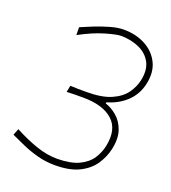

<svg xmlns="http://www.w3.org/2000/svg" viewBox="-134 -824 829 933"><g transform="rotate(20 280.0 -358.0)"><path d="M256 9Q208 9 164 -3Q120 -15 82.8 -31.8Q45.5 -48.5 17 -61.5L30 -95Q91 -62.5 147.8 -43.2Q204.5 -24 256 -24Q327 -25 368.5 -45Q410 -65 430.8 -96.8Q451.5 -128.5 459 -164.5Q478 -255.5 427 -301.2Q376 -347 273 -347Q249 -347 229 -346.8Q209 -346.5 188.5 -345.5L195.5 -379.5Q213.5 -378.5 233 -378.2Q252.5 -378 279.5 -378Q359 -378 406.5 -399Q454 -420 477.8 -453.2Q501.5 -486.5 509 -522.5Q521 -578.5 501.2 -615.8Q481.5 -653 440.2 -672Q399 -691 346.5 -692Q322 -692 264.2 -675Q206.5 -658 138.5 -621L138 -661.5Q164 -673 201 -687.8Q238 -702.5 277 -713.8Q316 -725 347 -725Q409.5 -725 458.2 -699.2Q507 -673.5 530.5 -626.5Q554 -579.5 540.5 -516.5Q528 -458.5 487.5 -419.8Q447 -381 387.5 -364L386 -358Q417.5 -348 446.2 -323.5Q475 -299 489.2 -258.8Q503.5 -218.5 491 -160.5Q482 -118.5 456.5 -79.5Q431 -40.5 382.5 -15.8Q334 9 256 9Z"/></g></svg>

Font: Commissioner Flair Thin
Style: Italic
Weight: 100
Italic angle: -12°
Designer: Kostas Bartsokas
Foundry: Kostas Bartsokas
Version: Version 1.000; ttfautohint (v1.8.3)